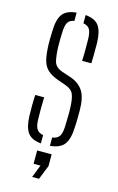

<svg xmlns="http://www.w3.org/2000/svg" viewBox="-119 -654 529 864"><g transform="rotate(15 146.0 -222.0)"><path d="M165 5V-33.5Q188.5 -37 198 -51.5Q207.5 -66 208.5 -98.5Q209 -113.5 209.2 -127Q209.5 -140.5 209.8 -153.8Q210 -167 209.5 -180Q208.5 -223 200 -244.8Q191.5 -266.5 163.5 -276.5L122.5 -291Q91 -302.5 73.5 -319Q56 -335.5 49.2 -362.8Q42.5 -390 41 -434Q40.5 -451.5 41 -466Q41.5 -480.5 42 -497.5Q43 -550 61.2 -575.5Q79.5 -601 126 -605V-566.5Q104 -563 95.8 -548.5Q87.5 -534 86.5 -502Q86 -483 85.5 -468.8Q85 -454.5 85.5 -436.5Q87 -394.5 93.2 -369Q99.5 -343.5 130.5 -332L171 -318.5Q213.5 -304.5 233.5 -274Q253.5 -243.5 253.5 -181.5Q253.5 -163 253.2 -141.2Q253 -119.5 251.5 -100.5Q249.5 -49 230.5 -24Q211.5 1 165 5ZM206 -402Q207 -421 207.2 -438.8Q207.5 -456.5 207.2 -472.8Q207 -489 207 -502Q206.5 -534 198 -548.5Q189.5 -563 168 -566.5V-605Q213 -601 230.8 -575.8Q248.5 -550.5 250 -498.5V-437.5Q250 -420 249 -402ZM41 -101.5Q40.5 -122.5 40.5 -147.5Q40.5 -172.5 42 -199H83.5Q82.5 -169 82.5 -144.2Q82.5 -119.5 83 -98.5Q83.5 -66.5 92.5 -52Q101.5 -37.5 123 -33.5V5Q78.5 1 60.5 -24.2Q42.5 -49.5 41 -101.5ZM124 161 147 102H115V40H182.5V95L156 161Z"/></g></svg>

Font: Big Shoulders Stencil Display Thin Light
Style: Regular
Weight: 300
Version: Version 2.001